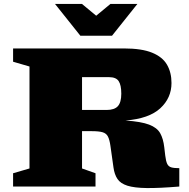

<svg xmlns="http://www.w3.org/2000/svg" viewBox="-20 -955 970 983"><path d="M47 -639V-707H614.5Q705.5 -707 758.8 -685.2Q812 -663.5 835 -623.8Q858 -584 858 -530Q858 -453.5 800.5 -400.5Q743 -347.5 622.5 -338Q702.5 -332.5 743.2 -317Q784 -301.5 800 -273.2Q816 -245 821 -201L826 -158.5Q829.5 -130 836 -116.2Q842.5 -102.5 856.8 -98.2Q871 -94 898 -94V0Q796 8.5 732 7.8Q668 7 632.5 -4.2Q597 -15.5 581.5 -38.5Q566 -61.5 561 -97.5L545.5 -207.5Q541 -240 532.5 -256.2Q524 -272.5 505 -278Q486 -283.5 449 -283.5H400V-92.5L469 -68V0H47V-68L131 -92.5V-614.5ZM525.5 -392Q566 -392 583.5 -411.5Q601 -431 601 -475.5Q601 -519.5 587.5 -539.8Q574 -560 538.5 -560H400V-392ZM683.5 -935 553.5 -772H391.5L261.5 -935H399.5L472.5 -874.5L545.5 -935Z"/></svg>

Font: Newsreader 6pt ExtraBold
Style: Regular
Weight: 800
Designer: Hugues Gentile
Foundry: Production Type
Version: Version 1.003; ttfautohint (v1.8.3)